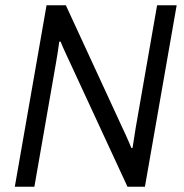

<svg xmlns="http://www.w3.org/2000/svg" viewBox="-20 -706 694 726"><path d="M36 0 156 -686H229L446 -216Q450 -207 456 -194.5Q462 -182 467.5 -168.5Q473 -155 477 -146H481Q484 -163 487 -183.5Q490 -204 493 -222L574 -686H648L528 0H462L243 -473Q237 -486 226.5 -508.5Q216 -531 209 -549L204 -548Q202 -532 198.5 -509.5Q195 -487 192 -470L110 0Z"/></svg>

Font: Archivo SemiCondensed Light
Style: Italic
Weight: 300
Width: 4
Italic angle: -10°
Designer: Hector Gatti
Foundry: Omnibus-Type
Version: Version 2.001